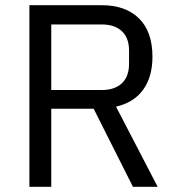

<svg xmlns="http://www.w3.org/2000/svg" viewBox="-20 -718 680 738"><path d="M177 0H93V-698H371Q463 -698 514.5 -647Q566 -596 566 -500Q566 -423 530.5 -373.5Q495 -324 426 -308L586 0H491L340 -300H177ZM371 -372Q421 -372 448.5 -398Q476 -424 476 -472V-524Q476 -572 448.5 -598Q421 -624 371 -624H177V-372Z"/></svg>

Font: IBM Plex Sans KR
Style: Regular
Weight: 400
Designer: Mike Abbink; Paul van der Laan; Pieter van Rosmalen; Wujin Sim; Chorong Kim; Dohee Lee;
Foundry: Sandoll Inc.
Version: Version 1.000